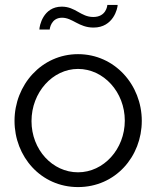

<svg xmlns="http://www.w3.org/2000/svg" viewBox="-20 -750 635 780"><path d="M297 10C449 10 556 -114 556 -259C556 -405 446 -530 297 -530C149 -530 39 -405 39 -259C39 -114 146 10 297 10ZM108 -258C108 -375 194 -470 297 -470C401 -470 487 -376 487 -260C487 -144 401 -50 297 -50C193 -50 108 -142 108 -258ZM360 -638C441 -638 458 -717 458 -730H416C416 -726 411 -681 359 -681C308 -681 287 -723 231 -723C155 -723 140 -644 140 -630H182C182 -634 188 -678 232 -678C275 -678 300 -638 360 -638Z"/></svg>

Font: Raleway Reg
Style: Regular
Weight: 400
Designer: Matt McInerney, Pablo Impallari, Rodrigo Fuenzalida
Foundry: Matt McInerney, Pablo Impallari, Rodrigo Fuenzalida
Version: Version 3.00 July 28, 2015